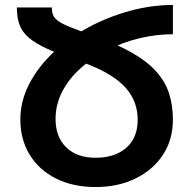

<svg xmlns="http://www.w3.org/2000/svg" viewBox="-20 -744 776 774"><path d="M62 -262Q62 -337 98 -406Q134 -475 195.5 -533Q257 -591 336 -633.5Q415 -676 503 -700Q591 -724 677 -724V-606Q609 -606 541 -589.5Q473 -573 412.5 -542Q352 -511 305 -469Q258 -427 231 -375Q204 -323 204 -264Q204 -192 247 -150Q290 -108 365 -108Q417 -108 455 -126Q493 -144 514 -178Q535 -212 535 -261Q535 -314 510.5 -357Q486 -400 433.5 -435Q381 -470 298 -498Q219 -525 170 -547.5Q121 -570 94.5 -593.5Q68 -617 58 -646Q48 -675 48 -714H189Q189 -697 193.5 -684.5Q198 -672 213 -660.5Q228 -649 260 -636Q292 -623 346 -604Q444 -570 508.5 -533.5Q573 -497 610 -455.5Q647 -414 662 -366Q677 -318 677 -262Q677 -181 637 -120Q597 -59 526.5 -24.5Q456 10 365 10Q274 10 205.5 -24.5Q137 -59 99.5 -120.5Q62 -182 62 -262Z"/></svg>

Font: Noto Sans Armenian
Style: Regular
Weight: 400
Designer: Monotype Design Team
Foundry: Monotype Imaging Inc.
Version: Version 2.007